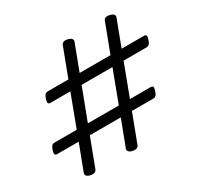

<svg xmlns="http://www.w3.org/2000/svg" viewBox="-189 -1117 1395 1359"><g transform="rotate(-30 509.0 -438.0)"><path d="M176 19Q136 8 146 -20L225 -228H50Q35 -228 31.5 -237Q28 -246 35 -268Q43 -291 51.5 -299.5Q60 -308 75 -308H255L352 -566H190Q175 -566 171.5 -575Q168 -584 175 -606Q183 -629 191.5 -637.5Q200 -646 215 -646H382L470 -878Q482 -904 523 -894Q563 -882 553 -855L474 -646H726L814 -878Q824 -904 866 -894Q907 -882 896 -855L817 -646H998Q1013 -646 1017 -637.5Q1021 -629 1013 -606Q1006 -584 997 -575Q988 -566 973 -566H787L690 -308H858Q873 -308 877 -299.5Q881 -291 873 -268Q866 -246 857 -237Q848 -228 833 -228H660L573 2Q562 28 520 19Q501 14 493 4Q485 -6 490 -20L569 -228H316L229 2Q218 28 176 19ZM346 -308H599L696 -566H444Z"/></g></svg>

Font: Playwrite DK Loopet
Style: Regular
Weight: 400
Designer: Veronika Burian, José Scaglione
Foundry: TypeTogether
Version: Version 1.002